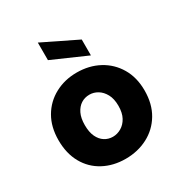

<svg xmlns="http://www.w3.org/2000/svg" viewBox="-176 -864 932 994"><g transform="rotate(-30 290.5 -367.5)"><path d="M194 -742 399 -642V-547L194 -637ZM288 7Q215 7 157 -24Q99 -55 66.5 -113Q34 -171 34 -250Q34 -329 67.5 -386.5Q101 -444 159.5 -475.5Q218 -507 290 -507Q364 -507 422.5 -475.5Q481 -444 515 -386.5Q549 -329 549 -251Q549 -171 514.5 -113Q480 -55 420.5 -24Q361 7 288 7ZM288 -125Q314 -125 338 -139Q362 -153 377 -180.5Q392 -208 392 -250Q392 -292 377 -319.5Q362 -347 339 -361Q316 -375 290 -375Q262 -375 240 -361Q218 -347 204.5 -319.5Q191 -292 191 -250Q191 -208 204 -180.5Q217 -153 239 -139Q261 -125 288 -125Z"/></g></svg>

Font: Albert Sans ExtraBold
Style: Regular
Weight: 800
Designer: Andreas Rasmussen
Foundry: a.Foundry
Version: Version 1.025